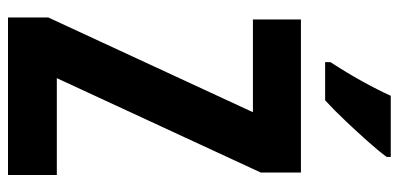

<svg xmlns="http://www.w3.org/2000/svg" viewBox="-272 -700 973 468"><g transform="rotate(90 214.0 -466.5)"><path d="M407 0H23V-98L254 -597H28V-714H401V-616L171 -119H407ZM363 -923Q350 -905 326 -878Q302 -851 275 -822.5Q248 -794 225 -773H132V-786Q158 -826 178.5 -863Q199 -900 214 -933H363Z"/></g></svg>

Font: Noto Sans Lao UI ExtCond
Style: Bold
Weight: 700
Width: 2
Designer: Monotype Design Team
Foundry: Monotype Imaging Inc.
Version: Version 2.000; ttfautohint (v1.8.4.7-5d5b)